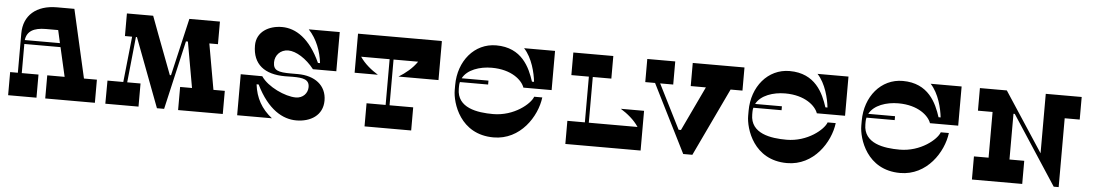

<svg xmlns="http://www.w3.org/2000/svg" viewBox="-37 -1084 8339 1464"><g transform="rotate(5 4133.0 -351.5)"><path d="M605 -177 486 -700H352C196 -700 99 -617 99 -478V-177H40V0H257V-177H129V-400H406L457 -177H324V0H704V-177ZM130 -430C138 -498 190 -528 283 -528H377L399 -430Z M1596 -177 1534 -527H1600V-700H1366L1264 -260H1255L1142 -558L1089 -700H888V-527H943L906 -177H785L784 0H1038V-177H936L972 -527H980L1179 0H1234L1355 -527H1370L1432 -177H1341V0H1683V-177Z M1793 -314V0H2059C1977 -65 1933 -143 1920 -248H1936C2027 -62 2142 0 2245 0C2354 0 2447 -56 2447 -169C2447 -286 2356 -353 2227 -353H2174C2074 -353 2038 -365 2038 -427C2038 -479 2077 -526 2139 -526C2198 -526 2278 -477 2338 -400H2517V-700H2280C2344 -632 2378 -539 2388 -451H2372C2290 -631 2182 -700 2076 -700C1976 -700 1882 -648 1882 -542C1882 -398 1974 -328 2130 -328C2150 -328 2170 -329 2189 -329C2269 -329 2317 -320 2317 -261C2317 -215 2282 -174 2226 -174C2145 -174 2009 -236 1958 -313Z M2993 -401H3299V-699H3293V-700H2657V-401H2835C2783 -433 2731 -475 2696 -527H2914V-177H2768V0H3125V-177H2944V-527H3132C3097 -475 3045 -433 2993 -401Z M3696 -530C3849 -530 3930 -455 3949 -400H4165V-700H3928C3992 -632 4019 -518 4026 -451H4010C3976 -556 3912 -703 3715 -703C3548 -703 3429 -558 3429 -374V-335C3429 -239 3498 -2 3755 -2C3960 -2 4081 -191 4099 -338H4037C4018 -283 3897 -179 3736 -179C3615 -179 3459 -202 3459 -348V-368C3459 -379 3460 -390 3463 -400H3679V-430H3474C3509 -498 3604 -530 3696 -530Z M4703 -304C4755 -272 4808 -229 4842 -177H4469V-527H4611V-700H4305V-527H4439V-177H4305V0H4881V-304Z M5615 -700H5219V-523H5335L5174 -183H5156L4985 -523H5085V-700H4871V-523H4946L5207 -2H5277L5524 -523H5615Z M5942 -530C6095 -530 6176 -455 6195 -400H6411V-700H6174C6238 -632 6265 -518 6272 -451H6256C6222 -556 6158 -703 5961 -703C5794 -703 5675 -558 5675 -374V-335C5675 -239 5744 -2 6001 -2C6206 -2 6327 -191 6345 -338H6283C6264 -283 6143 -179 5982 -179C5861 -179 5705 -202 5705 -348V-368C5705 -379 5706 -390 5709 -400H5925V-430H5720C5755 -498 5850 -530 5942 -530Z M6808 -530C6961 -530 7042 -455 7061 -400H7277V-700H7040C7104 -632 7131 -518 7138 -451H7122C7088 -556 7024 -703 6827 -703C6660 -703 6541 -558 6541 -374V-335C6541 -239 6610 -2 6867 -2C7072 -2 7193 -191 7211 -338H7149C7130 -283 7009 -179 6848 -179C6727 -179 6571 -202 6571 -348V-368C6571 -379 6572 -390 6575 -400H6791V-430H6586C6621 -498 6716 -530 6808 -530Z M8196 -700H7921V-245L7623 -700H7417V-527H7529V-177H7417V0H7802V-177H7689V-527H7699L8043 0H8081V-527H8196Z"/></g></svg>

Font: Space Cowgirl Black
Style: Regular
Weight: 900
Designer: Valery Marier
Foundry: Valery Marier
Version: Version 1.000;hotconv 1.0.109;makeotfexe 2.5.65596